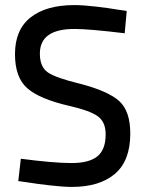

<svg xmlns="http://www.w3.org/2000/svg" viewBox="-20 -726 572 756"><path d="M479 -683 471 -595Q331 -612 273 -612Q137 -612 137 -515Q137 -462 169 -440.5Q201 -419 296 -396Q407 -367 450 -327.5Q493 -288 493 -200Q493 -93 432.5 -41.5Q372 10 263 10Q230 10 177 4Q124 -2 88 -8L52 -13L62 -101Q191 -84 262 -84Q331 -84 363.5 -110.5Q396 -137 396 -197Q396 -245 366 -267.5Q336 -290 253 -309Q136 -336 87.5 -378.5Q39 -421 39 -513Q39 -609 100.5 -657.5Q162 -706 273 -706Q307 -706 358.5 -700Q410 -694 444 -688Z"/></svg>

Font: TitilliumText22L Lt
Style: Medium
Weight: 500
Designer: Campivisivi
Foundry: Campivisivi
Version: 1.000